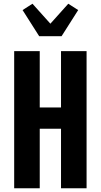

<svg xmlns="http://www.w3.org/2000/svg" viewBox="-20 -1009 540 1029"><path d="M56 0V-735H193V-433H307V-735H444V0H307V-319H193V0ZM190 -815 101 -955 154 -989 250 -882 346 -989 399 -955 310 -815Z"/></svg>

Font: Iosevka SS18 Heavy
Style: Regular
Weight: 900
Monospace: yes
Designer: Belleve Invis
Foundry: Belleve Invis
Version: Version 25.1.1; ttfautohint (v1.8.4)